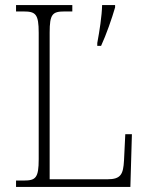

<svg xmlns="http://www.w3.org/2000/svg" viewBox="-20 -734 583 754"><path d="M43 0H492L498 -207H472L467 -104C464 -50 455 -30 402 -30H175V-606C175 -679 186 -689 234 -689H264V-714H43V-689H72C120 -689 132 -679 132 -605V-109C132 -35 120 -25 73 -25H43ZM362 -565V-554H377C397 -597 420 -663 432 -705V-714H381C380 -671 371 -613 362 -565Z"/></svg>

Font: Noto Serif Sinhala SemiCondensed ExtraLight
Style: Regular
Weight: 200
Width: 4
Designer: Jelle Bosma - Monotype Design Team
Foundry: Monotype Imaging Inc.
Version: Version 2.007